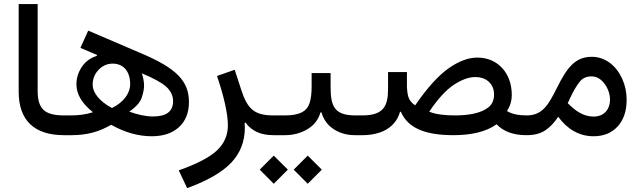

<svg xmlns="http://www.w3.org/2000/svg" viewBox="-20 -678 3221 963"><path d="M73.7 -217.8C73.7 -72.8 153.8 0 300.8 0H301.3V-99.1H300.8C251.5 -99.1 217.3 -108.4 198.2 -127C178.7 -145.5 168.9 -176.3 168.9 -219.7V-657.7H73.7Z M301.3 -99.1C290.5 -99.1 285.2 -82.5 285.2 -49.8C285.2 -16.6 290.5 0 301.3 0H337.9C415.5 0 476.6 -16.6 537.6 -52.2C605.5 -13.7 673.3 5.4 741.2 5.4C798.8 5.4 844.2 -9.8 877.9 -40.5C911.1 -71.3 927.7 -112.8 927.7 -166C927.7 -272.9 863.3 -336.9 684.6 -412.1L422.4 -524.4L383.3 -438L466.3 -402.3L465.3 -397.5C433.6 -387.7 408.7 -369.6 390.6 -342.8C372.6 -315.9 363.3 -286.6 363.3 -254.9C363.3 -205.6 391.1 -158.7 446.3 -115.2C409.2 -103.5 377.4 -99.1 330.1 -99.1ZM541.5 -136.2C480.5 -168.9 444.8 -211.9 444.8 -253.4C444.8 -282.2 454.6 -307.1 474.6 -328.1C494.6 -348.6 518.1 -358.9 544.9 -358.9C599.1 -358.9 632.8 -320.3 632.8 -256.3C632.8 -209 599.6 -165 541.5 -136.2ZM628.4 -118.2C662.1 -141.1 682.6 -164.6 690.9 -188.5C698.7 -212.4 702.6 -231.9 702.6 -248C702.6 -267.6 698.7 -288.1 691.4 -310.1C748.5 -286.6 789.1 -264.6 813 -243.7C836.4 -222.7 848.1 -198.2 848.1 -170.4C848.1 -119.1 814.5 -93.8 747.6 -93.8C711.9 -93.8 668.9 -103 628.4 -118.2Z M1068.4 -296.9C1103 -195.8 1123 -106.4 1123 -49.3C1123 1 1104 43.5 1066.4 78.1C1028.3 112.8 964.8 145.5 876.5 176.3L918.5 265.6C1019.5 229 1093.3 186.5 1139.2 138.7C1185.1 90.3 1208 31.7 1208 -37.1C1208 -45.4 1207.5 -53.2 1207 -61.5L1211.9 -63C1241.7 -21 1288.1 0 1351.1 0H1351.6V-99.1H1351.1C1255.4 -99.1 1220.7 -131.8 1189.5 -229L1157.2 -328.1Z M1353 243.7 1423.8 172.9 1353 102.5 1282.7 172.9ZM1523.4 243.7 1594.2 172.9 1523.4 102.5 1453.1 172.9ZM1543 -311.5V-241.2C1543 -209.5 1539.6 -183.1 1533.2 -162.1C1519.5 -120.1 1484.4 -99.1 1408.7 -99.1H1351.6C1340.8 -99.1 1335.4 -82.5 1335.4 -49.8C1335.4 -16.6 1340.8 0 1351.6 0H1408.7C1450.2 0 1487.8 -9.8 1521.5 -29.8C1555.2 -49.8 1577.1 -77.6 1587.4 -114.3H1592.3C1603 -77.6 1623.5 -49.8 1654.3 -29.8C1684.6 -9.8 1720.2 0 1761.7 0H1793.9V-99.1H1762.7C1657.7 -99.1 1638.2 -144.5 1638.2 -241.2V-311.5Z M1926.3 -232.4C1926.3 -148.4 1905.8 -99.1 1797.4 -99.1H1793.9C1783.2 -99.1 1777.8 -82.5 1777.8 -49.8C1777.8 -16.6 1783.2 0 1793.9 0H1797.4C1893.6 0 1964.4 -39.6 1986.3 -117.2H1990.7C2026.4 -34.7 2113.8 0 2254.9 0C2340.3 0 2418 -16.1 2470.7 -54.7C2505.4 -18.1 2555.2 0 2620.6 0H2621.1V-99.1H2620.6C2579.1 -99.1 2546.4 -106.4 2522.5 -121.1C2537.6 -143.1 2546.9 -169.9 2546.9 -202.6C2546.9 -308.1 2479.5 -389.2 2374 -389.2C2328.6 -389.2 2280.8 -371.1 2229.5 -335C2178.2 -298.8 2122.6 -237.3 2062.5 -149.9C2050.3 -157.2 2041 -167 2033.7 -179.2C2026.4 -191.4 2022.5 -212.4 2021 -242.2V-316.4H1926.3ZM2363.3 -291.5C2392.1 -291.5 2415.5 -283.2 2432.6 -267.1C2449.7 -250.5 2458 -229.5 2458 -204.1C2458 -176.3 2448.7 -154.8 2429.7 -139.6C2392.1 -109.4 2328.6 -99.1 2260.7 -99.1C2211.4 -99.1 2167.5 -104 2132.8 -117.7C2176.3 -182.6 2217.8 -227.5 2257.3 -253.4C2296.4 -278.8 2331.5 -291.5 2363.3 -291.5Z M2621.1 -99.1C2610.4 -99.1 2605 -82.5 2605 -49.8C2605 -16.6 2610.4 0 2621.1 0C2660.6 0 2691.9 -8.3 2715.8 -24.9C2739.7 -41 2760.7 -63.5 2779.8 -92.3C2824.2 -31.7 2883.3 5.4 2957 5.4C3007.8 5.4 3048.3 -11.2 3078.1 -43.9C3107.9 -76.7 3123 -121.1 3123 -177.2C3123 -214.4 3115.7 -249.5 3101.1 -282.2C3071.3 -348.1 3016.6 -393.1 2947.8 -393.1C2861.8 -393.1 2821.3 -333 2774.4 -239.3C2731.9 -154.8 2702.6 -99.1 2621.1 -99.1ZM2842.8 -192.9C2856 -221.2 2870.1 -245.1 2885.3 -265.1C2899.9 -285.2 2920.4 -294.9 2946.3 -294.9C2964.4 -294.9 2980 -289.1 2994.1 -277.3C3022 -253.4 3039.6 -214.4 3039.6 -178.7C3039.6 -127.4 3007.8 -93.3 2957.5 -93.3C2910.2 -93.3 2870.1 -117.2 2827.6 -160.6Z"/></svg>

Font: Estedad Medium
Style: Regular
Weight: 500
Designer: Amin Abedi
Version: Version 7.3